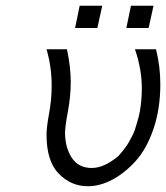

<svg xmlns="http://www.w3.org/2000/svg" viewBox="-20 -645 582 673"><path d="M143.1 -172.9Q143.1 -198.7 152.1 -247.3Q161.1 -295.9 161.1 -344.2Q161.1 -411.1 143.1 -472.2H214.8Q228 -409.2 228 -357.9Q228 -308.1 218 -254.2Q208 -200.2 208 -180.2Q208 -128.4 231.4 -92.3Q254.9 -56.2 301.8 -56.2Q345.7 -56.2 396 -99.1L401.9 -106Q406.7 -111.8 409.9 -115.5Q413.1 -119.1 419.9 -128.7Q426.8 -138.2 430.9 -145.5Q435.1 -152.8 442.1 -166Q449.2 -179.2 453.1 -191.2Q457 -203.1 461.9 -220Q466.8 -236.8 470 -253.4Q473.1 -270 475.1 -291.5Q477.1 -313 477.1 -335Q477.1 -402.8 453.1 -472.2H526.9Q542 -412.1 542 -349.1Q542 -264.2 518.1 -193.6Q494.1 -123 455.6 -80.6Q417 -38.1 373.5 -15.1Q330.1 7.8 288.1 7.8Q229 7.8 186 -36.1Q143.1 -80.1 143.1 -172.9ZM243.2 -546.9 259.3 -625H338.4L321.3 -546.9ZM422.9 -546.9 439 -625H518.1L501 -546.9Z"/></svg>

Font: CMU Bright
Style: Oblique
Weight: 500
Italic angle: -12°
Version: Version 0.7.0